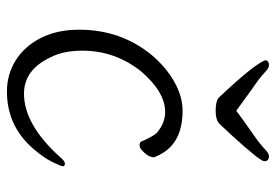

<svg xmlns="http://www.w3.org/2000/svg" viewBox="-138 -626 777 540"><g transform="rotate(90 250.0 -355.5)"><path d="M237 13Q189 13 149.5 -11.5Q110 -36 86.5 -82Q63 -128 63 -190Q63 -308 135 -395Q169 -435 210 -458Q251 -481 291 -481Q384 -481 416 -414L422 -401Q422 -388 409.5 -374Q397 -360 389 -360Q381 -360 378 -364Q361 -404 349 -412Q323 -432 295 -432Q238 -432 180 -364Q122 -291 122 -199Q122 -145 141 -109Q176 -35 243 -35Q329 -35 420 -135Q432 -150 440 -150Q447 -150 447 -144Q447 -139 435 -114.5Q423 -90 397 -60Q333 13 237 13ZM291 -574Q264 -574 254 -583Q163 -679 149 -713Q149 -724 164 -724Q171 -724 184.5 -711Q198 -698 229 -677L291 -632Q316 -651 350 -674.5Q384 -698 397.5 -711Q411 -724 418 -724Q433 -724 433 -711Q433 -699 358 -617Q340 -598 329 -586Q318 -574 291 -574Z"/></g></svg>

Font: LXGW WenKai Mono TC Light
Style: Regular
Weight: 300
Designer: LXGW / Fontworks Inc.
Foundry: LXGW / Fontworks Inc.
Version: Version 1.330